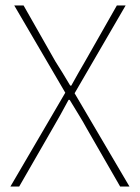

<svg xmlns="http://www.w3.org/2000/svg" viewBox="-20 -680 510 700"><path d="M18 0 218 -342 32 -660H66L182 -456Q196 -434 208 -414.5Q220 -395 236 -368H240Q255 -395 266 -414.5Q277 -434 290 -456L406 -660H438L252 -340L452 0H418L296 -212Q283 -236 267.5 -261Q252 -286 234 -316H230Q214 -286 200 -261Q186 -236 172 -212L50 0Z"/></svg>

Font: Source Sans Variable
Style: Regular
Weight: 200
Designer: Paul D. Hunt
Foundry: Adobe Systems Incorporated
Version: Version 3.006;hotconv 1.0.111;makeotfexe 2.5.65597